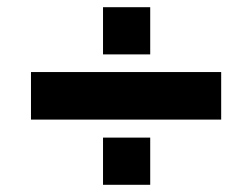

<svg xmlns="http://www.w3.org/2000/svg" viewBox="-20 -528 700 533"><path d="M266 -377H397V-508H266ZM66 -196H594V-328H66ZM266 -15H397V-146H266Z"/></svg>

Font: Archivo Black
Style: Regular
Weight: 900
Designer: Hector Gatti
Foundry: Omnibus-Type
Version: Version 2.001